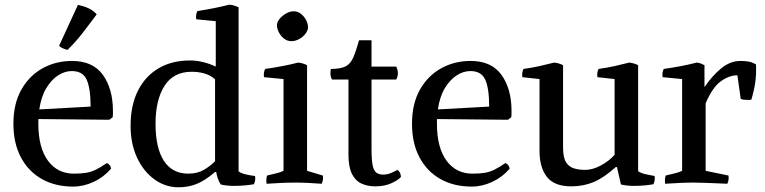

<svg xmlns="http://www.w3.org/2000/svg" viewBox="-20 -776 3250 816"><path d="M143 -250Q143 -149 183.5 -93.5Q224 -38 294 -38Q325 -38 346 -41.5Q367 -45 387.5 -55Q408 -65 434 -83Q450 -76 452 -59Q421 -23 378 -3Q335 17 291 17Q215 17 158 -15Q101 -47 69 -107Q37 -167 37 -250Q37 -335 70.5 -394.5Q104 -454 160.5 -485.5Q217 -517 286 -517Q375 -517 417.5 -457.5Q460 -398 460 -304Q460 -297 460 -291Q460 -285 459 -278L445 -267L143 -270ZM285 -474Q256 -474 227.5 -456Q199 -438 177 -402Q155 -366 147 -311L365 -323Q365 -400 348.5 -437Q332 -474 285 -474ZM311 -755Q334 -751 355 -741.5Q376 -732 391 -715Q360 -673 330 -634.5Q300 -596 267 -564Q258 -566 248.5 -570Q239 -574 231 -581Z M739 20Q683 20 636.5 -13.5Q590 -47 562.5 -106Q535 -165 535 -241Q535 -328 566 -390Q597 -452 653.5 -485.5Q710 -519 787 -519Q815 -519 843.5 -512Q872 -505 894 -494H897V-686L814 -694Q811 -714 819 -729Q891 -740 954 -756Q973 -755 994 -745V-48Q1003 -40 1024 -35Q1045 -30 1064 -28Q1067 -9 1059 7Q1043 10 1020.5 12Q998 14 975 14Q942 14 918 8Q910 -5 905.5 -18Q901 -31 899 -45H894Q852 -9 816.5 5.5Q781 20 739 20ZM780 -38Q819 -38 847 -54.5Q875 -71 894 -91V-439Q875 -456 849.5 -463.5Q824 -471 795 -471Q717 -471 679 -411Q641 -351 641 -250Q641 -147 676.5 -92.5Q712 -38 780 -38Z M1285 -50 1352 -30Q1355 -11 1347 5Q1320 3 1291.5 1.5Q1263 0 1235 0Q1207 0 1174 1.5Q1141 3 1113 5Q1110 -14 1115 -30Q1134 -35 1152.5 -39Q1171 -43 1185 -50V-440L1102 -448Q1099 -468 1107 -483Q1143 -488 1179.5 -495Q1216 -502 1247 -510Q1257 -509 1266 -506.5Q1275 -504 1285 -499ZM1218 -601Q1201 -601 1187 -612Q1173 -623 1165 -639Q1157 -655 1157 -669Q1157 -682 1168 -695.5Q1179 -709 1195.5 -718.5Q1212 -728 1228 -728Q1246 -728 1260 -716.5Q1274 -705 1281.5 -689.5Q1289 -674 1289 -660Q1289 -647 1278.5 -633Q1268 -619 1251.5 -610Q1235 -601 1218 -601Z M1574 16Q1542 16 1516 4Q1490 -8 1475.5 -37.5Q1461 -67 1461 -119V-438H1391Q1385 -449 1384.5 -460.5Q1384 -472 1386 -483Q1428 -483 1449 -494Q1470 -505 1481.5 -532Q1493 -559 1506 -605H1559V-493H1664Q1678 -464 1664 -438H1559V-144Q1559 -98 1563.5 -74.5Q1568 -51 1579 -42.5Q1590 -34 1609 -34Q1625 -34 1640 -40Q1655 -46 1669 -54Q1683 -45 1684 -24Q1673 -11 1644 2.5Q1615 16 1574 16Z M1837 -250Q1837 -149 1877.5 -93.5Q1918 -38 1988 -38Q2019 -38 2040 -41.5Q2061 -45 2081.5 -55Q2102 -65 2128 -83Q2144 -76 2146 -59Q2115 -23 2072 -3Q2029 17 1985 17Q1909 17 1852 -15Q1795 -47 1763 -107Q1731 -167 1731 -250Q1731 -335 1764.5 -394.5Q1798 -454 1854.5 -485.5Q1911 -517 1980 -517Q2069 -517 2111.5 -457.5Q2154 -398 2154 -304Q2154 -297 2154 -291Q2154 -285 2153 -278L2139 -267L1837 -270ZM1979 -474Q1950 -474 1921.5 -456Q1893 -438 1871 -402Q1849 -366 1841 -311L2059 -323Q2059 -400 2042.5 -437Q2026 -474 1979 -474Z M2692 -48Q2709 -38 2727 -35Q2745 -32 2762 -28Q2765 -10 2757 7Q2741 10 2719.5 12Q2698 14 2675 14Q2643 14 2619 8L2602 -66H2597Q2546 -20 2502.5 -2Q2459 16 2408 16Q2336 16 2304.5 -24Q2273 -64 2273 -134V-440L2200 -448Q2197 -468 2205 -483Q2241 -488 2272.5 -495Q2304 -502 2335 -510Q2345 -509 2354 -506.5Q2363 -504 2373 -499V-149Q2373 -107 2385.5 -87Q2398 -67 2419 -60.5Q2440 -54 2467 -54Q2499 -54 2534 -73Q2569 -92 2592 -118V-440L2519 -448Q2516 -468 2524 -483Q2560 -488 2591.5 -495Q2623 -502 2654 -510Q2664 -509 2673 -506.5Q2682 -504 2692 -499Z M2979 -50 3076 -30Q3079 -11 3071 5Q3053 4 3026.5 3Q3000 2 2974 1Q2948 0 2929 0Q2901 0 2868 1.5Q2835 3 2807 5Q2804 -14 2809 -30Q2828 -35 2846.5 -39Q2865 -43 2879 -50V-440L2796 -448Q2793 -468 2801 -483Q2837 -488 2873.5 -495Q2910 -502 2941 -510Q2951 -509 2957.5 -506.5Q2964 -504 2974 -499V-408L2975 -407Q3006 -453 3044.5 -485Q3083 -517 3127 -517Q3144 -517 3160.5 -514.5Q3177 -512 3193 -502Q3195 -461 3189.5 -424Q3184 -387 3173 -352Q3166 -351 3151 -351.5Q3136 -352 3128 -356L3114 -456Q3079 -456 3043.5 -430.5Q3008 -405 2979 -337Z"/></svg>

Font: Alike
Style: Regular
Weight: 400
Designer: Sveta Sebyakina
Foundry: Cyreal (www.cyreal.org)
Version: Version 1.301; ttfautohint (v1.8.4.7-5d5b)